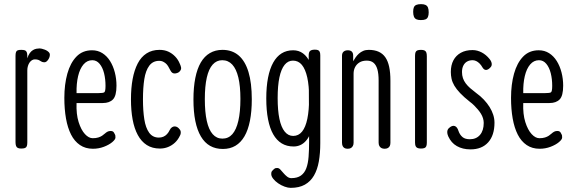

<svg xmlns="http://www.w3.org/2000/svg" viewBox="-20 -707 2777 928"><path d="M82 11Q72 11 66 8Q60 5 57.5 -2Q55 -9 55 -20V-437Q55 -449 57.5 -455.5Q60 -462 66 -464Q72 -466 83 -466Q93 -466 99.5 -464Q106 -462 109 -455.5Q112 -449 112 -437V-425Q117 -441 124 -450.5Q131 -460 139.5 -465Q148 -470 156.5 -471.5Q165 -473 172 -473Q176 -473 182 -471.5Q188 -470 195 -467.5Q202 -465 207.5 -461.5Q213 -458 217 -453.5Q221 -449 221 -443Q221 -430 212.5 -418Q204 -406 195 -406Q188 -406 183 -408Q178 -410 174 -413Q170 -416 164 -418Q158 -420 148 -420Q141 -420 134.5 -416Q128 -412 123 -405Q118 -398 115 -388Q112 -378 112 -367V-18Q112 -7 109.5 -0.5Q107 6 100.5 8.5Q94 11 82 11Z M429 12Q393 12 366.5 -6Q340 -24 323.5 -56.5Q307 -89 299 -134Q291 -179 291 -234Q291 -299 305.5 -351Q320 -403 349.5 -433.5Q379 -464 425 -464Q453 -464 475 -450Q497 -436 512 -412Q527 -388 535 -357Q543 -326 543 -293Q543 -244 526 -226.5Q509 -209 477 -209H350Q348 -155 360 -117Q372 -79 390.5 -59Q409 -39 428 -39Q444 -39 455 -42.5Q466 -46 473.5 -51Q481 -56 487 -61.5Q493 -67 499.5 -70.5Q506 -74 515 -74Q523 -74 527 -70.5Q531 -67 533 -62Q537 -55 537.5 -52Q538 -49 538 -42Q538 -33 522.5 -20Q507 -7 482 2.5Q457 12 429 12ZM350 -257H457Q477 -257 483.5 -260.5Q490 -264 490 -292Q490 -325 483 -353Q476 -381 461.5 -398.5Q447 -416 426 -416Q401 -416 383.5 -395.5Q366 -375 357.5 -339Q349 -303 350 -257Z M753 11Q716 11 689.5 -6Q663 -23 646 -54.5Q629 -86 621 -129.5Q613 -173 613 -227Q613 -281 621 -324.5Q629 -368 645.5 -400Q662 -432 688.5 -449Q715 -466 751 -466Q775 -466 793.5 -457.5Q812 -449 826.5 -434Q841 -419 849 -399Q853 -391 855 -382Q857 -373 851 -365Q847 -359 841 -356Q835 -353 827 -352Q812 -350 804 -366Q798 -378 792.5 -387Q787 -396 780 -401.5Q773 -407 766 -410Q759 -413 750 -413Q719 -413 701.5 -389.5Q684 -366 677.5 -324.5Q671 -283 671 -227Q671 -172 677.5 -130.5Q684 -89 701 -65.5Q718 -42 748 -42Q759 -42 769 -46Q779 -50 787 -58.5Q795 -67 800 -78Q805 -88 811.5 -92Q818 -96 824 -96Q831 -96 837 -92.5Q843 -89 849 -81Q853 -76 853.5 -70.5Q854 -65 853 -60Q852 -55 849 -50Q840 -31 825.5 -17.5Q811 -4 792.5 3.5Q774 11 753 11Z M1057 13Q1022 13 995.5 -2Q969 -17 951 -47.5Q933 -78 924 -122.5Q915 -167 915 -226Q915 -285 924 -330Q933 -375 950.5 -405Q968 -435 994.5 -450.5Q1021 -466 1055 -466Q1102 -466 1133.5 -439Q1165 -412 1181 -359Q1197 -306 1197 -227Q1197 -168 1188 -123Q1179 -78 1161.5 -48Q1144 -18 1118 -2.5Q1092 13 1057 13ZM1055 -37Q1084 -37 1103 -58.5Q1122 -80 1132 -123Q1142 -166 1142 -229Q1142 -291 1132 -332.5Q1122 -374 1102.5 -395Q1083 -416 1054 -416Q1027 -416 1008 -395Q989 -374 979.5 -332Q970 -290 970 -228Q970 -165 979.5 -122.5Q989 -80 1008 -58.5Q1027 -37 1055 -37Z M1385 201Q1372 201 1355.5 195Q1339 189 1324.5 179Q1310 169 1300.5 157Q1291 145 1291 134Q1291 125 1293.5 121.5Q1296 118 1300 114Q1305 109 1308.5 107Q1312 105 1320 105Q1328 105 1335 112.5Q1342 120 1350 129.5Q1358 139 1367.5 146.5Q1377 154 1388 154Q1417 154 1434.5 141.5Q1452 129 1460.5 106Q1469 83 1471.5 50.5Q1474 18 1474 -22L1472 -439Q1472 -455 1479 -461Q1486 -467 1502 -467Q1512 -467 1517.5 -464.5Q1523 -462 1525.5 -456Q1528 -450 1528 -439V-15Q1528 34 1521 73.5Q1514 113 1497.5 141.5Q1481 170 1453.5 185.5Q1426 201 1385 201ZM1399 1Q1366 1 1341.5 -14Q1317 -29 1300.5 -58Q1284 -87 1275.5 -130.5Q1267 -174 1267 -231Q1267 -288 1275.5 -331.5Q1284 -375 1300.5 -404.5Q1317 -434 1341 -449Q1365 -464 1397 -464Q1424 -464 1444.5 -449Q1465 -434 1478.5 -405Q1492 -376 1499 -332.5Q1506 -289 1506 -232Q1506 -156 1494 -104Q1482 -52 1458 -25.5Q1434 1 1399 1ZM1397 -50Q1423 -50 1440 -71Q1457 -92 1465.5 -133Q1474 -174 1474 -234Q1474 -293 1465 -333Q1456 -373 1439 -393.5Q1422 -414 1396 -414Q1372 -414 1355.5 -393.5Q1339 -373 1330.5 -333Q1322 -293 1322 -233Q1322 -173 1330.5 -132.5Q1339 -92 1356 -71Q1373 -50 1397 -50Z M1660 12Q1651 12 1645 8.5Q1639 5 1636 -1.5Q1633 -8 1633 -18V-438Q1633 -447 1636.5 -452.5Q1640 -458 1646 -461Q1652 -464 1661 -464Q1667 -464 1672 -462.5Q1677 -461 1680.5 -457.5Q1684 -454 1685.5 -449Q1687 -444 1687 -438V-411Q1692 -420 1699 -430Q1706 -440 1715 -448Q1724 -456 1735.5 -461Q1747 -466 1762 -466Q1790 -466 1810 -457Q1830 -448 1842.5 -430Q1855 -412 1861 -384Q1867 -356 1867 -317V-17Q1867 -8 1864 -1.5Q1861 5 1854.5 8.5Q1848 12 1839 12Q1830 12 1823.5 8.5Q1817 5 1813.5 -1.5Q1810 -8 1810 -18V-318Q1810 -351 1804 -372Q1798 -393 1785.5 -403.5Q1773 -414 1753 -414Q1731 -414 1717 -405Q1703 -396 1696 -382Q1689 -368 1689 -351V-17Q1689 -8 1685.5 -1.5Q1682 5 1676 8.5Q1670 12 1660 12Z M2014 11Q2004 11 1997.5 8Q1991 5 1988.5 -1.5Q1986 -8 1986 -19V-437Q1986 -448 1988.5 -454.5Q1991 -461 1997.5 -463.5Q2004 -466 2015 -466Q2026 -466 2032 -463Q2038 -460 2040.5 -453.5Q2043 -447 2043 -435V-18Q2043 -7 2040.5 -0.5Q2038 6 2031.5 8.5Q2025 11 2014 11ZM2014 -610Q2000 -610 1992 -614Q1984 -618 1980.5 -627Q1977 -636 1977 -650Q1977 -664 1980.5 -672Q1984 -680 1992.5 -683.5Q2001 -687 2015 -687Q2029 -687 2037 -683Q2045 -679 2048.5 -670.5Q2052 -662 2052 -647Q2052 -634 2048.5 -625.5Q2045 -617 2037 -613.5Q2029 -610 2014 -610Z M2254 15Q2235 15 2218.5 11Q2202 7 2188 -1Q2174 -9 2164 -20.5Q2154 -32 2147 -47Q2143 -56 2142 -63.5Q2141 -71 2143 -77.5Q2145 -84 2150 -88Q2165 -102 2177.5 -98Q2190 -94 2196 -74Q2199 -65 2204 -57.5Q2209 -50 2215.5 -44.5Q2222 -39 2231 -36.5Q2240 -34 2251 -34Q2282 -34 2300 -55Q2318 -76 2318 -113Q2318 -124 2314.5 -135.5Q2311 -147 2304.5 -157.5Q2298 -168 2289.5 -178Q2281 -188 2271.5 -197.5Q2262 -207 2251 -215Q2222 -238 2204 -257Q2186 -276 2176 -293Q2166 -310 2162.5 -326.5Q2159 -343 2159 -359Q2159 -392 2171.5 -415.5Q2184 -439 2207.5 -452Q2231 -465 2264 -465Q2276 -465 2287 -462Q2298 -459 2308.5 -453.5Q2319 -448 2328.5 -440Q2338 -432 2346 -422Q2355 -411 2356.5 -400.5Q2358 -390 2352 -383Q2341 -370 2330.5 -369Q2320 -368 2312 -381Q2306 -392 2298 -400Q2290 -408 2281.5 -412Q2273 -416 2264 -416Q2249 -416 2237.5 -409.5Q2226 -403 2219.5 -390Q2213 -377 2213 -359Q2213 -343 2217.5 -329.5Q2222 -316 2231 -304Q2240 -292 2252.5 -281Q2265 -270 2281 -258Q2302 -243 2318.5 -225.5Q2335 -208 2346.5 -189.5Q2358 -171 2364 -152Q2370 -133 2370 -114Q2370 -53 2339.5 -19Q2309 15 2254 15Z M2588 12Q2552 12 2525.5 -6Q2499 -24 2482.5 -56.5Q2466 -89 2458 -134Q2450 -179 2450 -234Q2450 -299 2464.5 -351Q2479 -403 2508.5 -433.5Q2538 -464 2584 -464Q2612 -464 2634 -450Q2656 -436 2671 -412Q2686 -388 2694 -357Q2702 -326 2702 -293Q2702 -244 2685 -226.5Q2668 -209 2636 -209H2509Q2507 -155 2519 -117Q2531 -79 2549.5 -59Q2568 -39 2587 -39Q2603 -39 2614 -42.5Q2625 -46 2632.5 -51Q2640 -56 2646 -61.5Q2652 -67 2658.5 -70.5Q2665 -74 2674 -74Q2682 -74 2686 -70.5Q2690 -67 2692 -62Q2696 -55 2696.5 -52Q2697 -49 2697 -42Q2697 -33 2681.5 -20Q2666 -7 2641 2.5Q2616 12 2588 12ZM2509 -257H2616Q2636 -257 2642.5 -260.5Q2649 -264 2649 -292Q2649 -325 2642 -353Q2635 -381 2620.5 -398.5Q2606 -416 2585 -416Q2560 -416 2542.5 -395.5Q2525 -375 2516.5 -339Q2508 -303 2509 -257Z"/></svg>

Font: Fredoka Condensed Light
Style: Regular
Weight: 300
Width: 3
Designer: Ben Nathan
Foundry: Milena B. Brandão, Ben Nathan
Version: Version 2.001